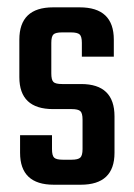

<svg xmlns="http://www.w3.org/2000/svg" viewBox="-20 -508 368 528"><path d="M207 -98.1V-179.2Q207 -196.8 200.9 -202.4Q194.8 -208 176.8 -208H126Q33.2 -208 33.2 -295.9V-398.9Q33.2 -487.8 126 -487.8H199.2Q293 -487.8 293 -398.9V-352.1H205.1V-390.1Q205.1 -407.7 199 -413.3Q192.9 -418.9 174.8 -418.9H150.9Q132.8 -418.9 127 -413.3Q121.1 -407.7 121.1 -390.1V-306.2Q121.1 -288.1 127 -282.5Q132.8 -276.9 150.9 -276.9H203.1Q294.9 -276.9 294.9 -188V-87.9Q294.9 0 202.1 0H127.9Q35.2 0 35.2 -87.9V-136.2H123V-98.1Q123 -80.1 128.9 -74.5Q134.8 -68.8 152.8 -68.8H176.8Q194.8 -68.8 200.9 -74.7Q207 -80.6 207 -98.1Z"/></svg>

Font: Teko
Style: Regular
Weight: 400
Designer: Manushi Parikh, Jonny Pinhorn
Foundry: Indian Type Foundry
Version: Version 2.000;PS 1.0;hotconv 1.0.79;makeotf.lib2.5.61930